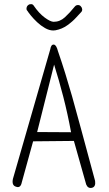

<svg xmlns="http://www.w3.org/2000/svg" viewBox="-20 -946 540 951"><path d="M267 -693Q286 -638 303.5 -581.5Q321 -525 337 -469Q353 -412 381.5 -307Q410 -202 451 -50Q455 -21 436 -16Q416 -11 407 -32L346 -248L144 -246L88 -43Q82 -13 60 -21Q37 -27 44 -60L229 -702Q233 -727 247 -725Q259 -724 267 -693ZM332 -291Q315 -383 293.5 -466.5Q272 -550 248 -626L164 -292ZM244 -795Q224 -795 203 -807Q182 -819 164 -836Q146 -853 133 -869Q120 -885 116 -892Q110 -897 111.5 -906.5Q113 -916 120 -921Q126 -926 134.5 -925.5Q143 -925 147 -918Q173 -880 201.5 -859Q230 -838 246 -838Q277 -838 301.5 -860.5Q326 -883 351 -914Q357 -921 366 -921Q375 -921 380 -915Q386 -909 387 -901Q388 -893 383 -887Q375 -879 357 -859Q339 -839 313 -820.5Q287 -802 255 -796Q251 -795 244 -795Z"/></svg>

Font: Yomogi
Style: Regular
Weight: 400
Designer: satsuyako
Foundry: satsuyako
Version: Version 3.100